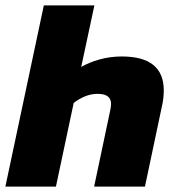

<svg xmlns="http://www.w3.org/2000/svg" viewBox="-32 -694 656 714"><path d="M-12 0 131 -674H319L270 -445Q299 -462 338.5 -473Q378 -484 421 -484Q577 -484 577 -358Q577 -345 575.5 -330Q574 -315 570 -298L507 0H318L378 -284Q381 -298 381 -308Q381 -345 331 -345Q306 -345 282.5 -335Q259 -325 242 -311L176 0Z"/></svg>

Font: Kanit
Style: Bold Italic
Weight: 700
Italic angle: -12°
Designer: Katatrad Team
Foundry: CadsonDemak
Version: Version 2.000; ttfautohint (v1.8.3)